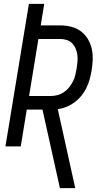

<svg xmlns="http://www.w3.org/2000/svg" viewBox="-20 -755 540 990"><path d="M289 215 199 -190H118L87 0H8L129 -735H208L190 -624H291Q320 -624 347.5 -617Q375 -610 396.5 -594Q418 -578 432.5 -554.5Q447 -531 453 -504Q459 -477 458 -448Q457 -419 452 -390Q448 -367 442 -345Q436 -323 425.5 -301.5Q415 -280 399.5 -261Q384 -242 364.5 -227.5Q345 -213 323 -204Q301 -195 278 -192L368 215ZM130 -260H242Q259 -260 276 -264.5Q293 -269 308.5 -279Q324 -289 335.5 -303.5Q347 -318 355.5 -334Q364 -350 368 -367Q372 -384 375 -401Q378 -419 379.5 -436.5Q381 -454 379 -471Q377 -488 370.5 -503.5Q364 -519 353 -531Q342 -543 325 -548.5Q308 -554 291 -554H178Z"/></svg>

Font: Iosevka Oblique
Style: Regular
Weight: 400
Italic angle: -9°
Monospace: yes
Designer: Belleve Invis
Foundry: Belleve Invis
Version: Version 32.5.0; ttfautohint (v1.8.4)